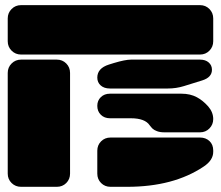

<svg xmlns="http://www.w3.org/2000/svg" viewBox="-20 -720 852 740"><path d="M751 -509.8H61Q39.6 -509.8 24.7 -524.7Q9.8 -539.6 9.8 -561V-648.9Q9.8 -670.4 24.7 -685.3Q39.6 -700.2 61 -700.2H751Q772.5 -700.2 787.1 -685.3Q801.8 -670.4 801.8 -648.9V-561Q801.8 -539.6 787.1 -524.7Q772.5 -509.8 751 -509.8ZM199.2 0H61Q39.6 0 24.7 -14.6Q9.8 -29.3 9.8 -50.8V-439Q9.8 -460.4 24.7 -475.3Q39.6 -490.2 61 -490.2H199.2Q220.7 -490.2 235.4 -475.3Q250 -460.4 250 -439V-50.8Q250 -29.3 235.4 -14.6Q220.7 0 199.2 0ZM627 -378.9H403.8Q381.3 -378.9 368.2 -390.6Q355 -402.3 355 -420.9Q355 -457 399.9 -471.2L418.9 -477.1Q462.4 -490.2 484.9 -490.2H751Q772 -490.2 784.4 -479.2Q796.9 -468.3 796.9 -451.2Q796.9 -421.9 759.8 -410.2L689 -388.2Q659.2 -378.9 627 -378.9ZM483.9 -264.2H403.8Q382.3 -264.2 368.7 -277.6Q355 -291 355 -312Q355 -332.5 368.7 -345.7Q382.3 -358.9 403.8 -358.9H679.2Q713.4 -358.9 738.8 -345.2Q761.7 -333 782.2 -310.1Q801.8 -287.6 801.8 -261.2Q801.8 -239.7 787.1 -224.9Q772.5 -210 751 -210H612.8Q596.7 -210 585.2 -214.4Q573.7 -218.8 568.6 -223.6Q563.5 -228.5 557.1 -236.8Q539.1 -264.2 483.9 -264.2ZM355 -50.8V-139.2Q355 -160.6 369.6 -175.3Q384.3 -189.9 405.8 -189.9H751Q772.9 -189.9 787.4 -176.3Q801.8 -162.6 801.8 -140.1V-134.8Q801.8 -102.5 765.1 -78.1Q648.9 0 470.2 0H405.8Q384.3 0 369.6 -14.6Q355 -29.3 355 -50.8Z"/></svg>

Font: Nastup Soft
Style: Regular
Weight: 400
Designer: Maksym Kobuzan
Foundry: Zakznak
Version: Version 1.020;hotconv 1.0.109;makeotfexe 2.5.65596